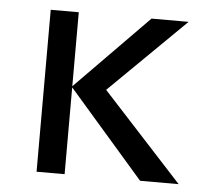

<svg xmlns="http://www.w3.org/2000/svg" viewBox="-42 -535 634 579"><g transform="rotate(5 275.0 -245.0)"><path d="M519 0H402.3L173.8 -262.7V0H88.9V-490.2H173.8V-266.1L394 -490.2H506.3L276.4 -264.2Z"/></g></svg>

Font: Code New Roman
Style: Regular
Weight: 400
Monospace: yes
Designer: Sam Radian
Foundry: Code New Roman
Version: Version 2.00 November 29, 2014